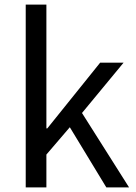

<svg xmlns="http://www.w3.org/2000/svg" viewBox="-20 -816 592 836"><path d="M92 0V-796H182V-257H186L416 -543H518L337 -324L542 0H443L284 -262L182 -143V0Z"/></svg>

Font: Noto Sans TC
Style: Regular
Weight: 400
Designer: Ryoko NISHIZUKA  (kana, bopomofo & ideographs); Paul D. Hunt (Latin, Greek & Cyrillic); Sandoll Communications , Soo-you
Foundry: Adobe
Version: Version 2.004-H2;hotconv 1.0.118;makeotfexe 2.5.65603